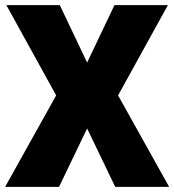

<svg xmlns="http://www.w3.org/2000/svg" viewBox="-20 -731 682 751"><path d="M320.8 -486.3 427.7 -710.9H636.7L441.9 -357.9L641.6 0H430.7L320.8 -228.5L210.9 0H0L199.7 -357.9L4.9 -710.9H213.9Z"/></svg>

Font: Heebo Black
Style: Regular
Weight: 900
Designer: Oded Ezer
Foundry: Ezer Type House
Version: Version 3.100